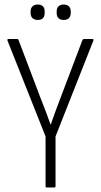

<svg xmlns="http://www.w3.org/2000/svg" viewBox="-20 -827 445 847"><path d="M185 0Q181 0 181 -6V-225L13 -648Q12 -651 13 -653Q14 -655 17 -655H55Q61 -655 62 -650L161 -389Q172 -362 182.5 -334Q193 -306 203 -278H204Q214 -306 224 -334Q234 -362 245 -390L344 -651Q346 -655 351 -655H388Q391 -655 392 -653Q393 -651 392 -648L225 -225V-6Q225 0 220 0ZM146 -739Q132 -739 123.5 -747Q115 -755 115 -770V-777Q115 -791 123.5 -799Q132 -807 146 -807Q162 -807 169.5 -799Q177 -791 177 -777V-770Q177 -755 169.5 -747Q162 -739 146 -739ZM261 -739Q246 -739 238 -747Q230 -755 230 -770V-777Q230 -791 238 -799Q246 -807 261 -807Q276 -807 284 -799Q292 -791 292 -777V-770Q292 -755 284 -747Q276 -739 261 -739Z"/></svg>

Font: Sofia Sans Condensed Light
Style: Regular
Weight: 300
Designer: Botio Nikoltchev, Ani Petrova
Foundry: lettersoup
Version: Version 4.101